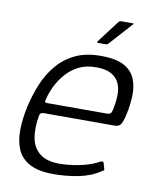

<svg xmlns="http://www.w3.org/2000/svg" viewBox="-75 -687 607 750"><g transform="rotate(10 229.0 -312.0)"><path d="M42 -237Q53 -285 71 -328.5Q89 -372 118.5 -407Q148 -442 190 -462Q232 -482 291 -482Q352 -482 384 -464Q416 -446 428 -415.5Q440 -385 438.5 -348.5Q437 -312 429 -275Q421 -239 412.5 -231Q404 -223 391 -223H107Q105 -223 100 -221Q95 -219 93 -210Q84 -160 91 -121.5Q98 -83 125.5 -61Q153 -39 204 -39Q240 -39 282.5 -47.5Q325 -56 355 -72Q360 -75 366 -76.5Q372 -78 374 -71L380 -50Q382 -46 380 -44Q378 -42 372 -39Q335 -14 286.5 -4.5Q238 5 188 5Q128 5 93.5 -13.5Q59 -32 44.5 -65Q30 -98 30.5 -142Q31 -186 42 -237ZM374 -284Q380 -313 381 -340Q382 -367 372.5 -388.5Q363 -410 341 -422.5Q319 -435 280 -435Q241 -435 212 -420.5Q183 -406 162 -382Q141 -358 128 -331.5Q115 -305 109 -280Q106 -271 107 -267.5Q108 -264 116 -264Q175 -264 233.5 -264Q292 -264 352 -264Q362 -264 366.5 -267.5Q371 -271 374 -284ZM270 -530Q266 -530 266.5 -532Q267 -534 269 -537L335 -624Q338 -629 347 -629H391Q394 -629 394.5 -627.5Q395 -626 391 -623L311 -534Q309 -532 307 -531Q305 -530 301 -530Z"/></g></svg>

Font: Glory Light
Style: Italic
Weight: 300
Italic angle: -12°
Version: Version 1.011